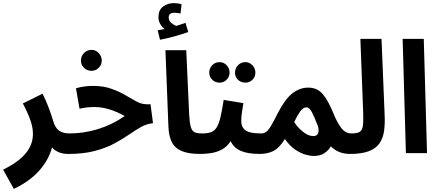

<svg xmlns="http://www.w3.org/2000/svg" viewBox="-59 -986 2825 1236"><path d="M30 230 -39 106Q56 60 104.5 3.5Q153 -53 153 -124Q153 -168 135 -217Q117 -266 88 -320L215 -383Q238 -337 255.5 -290Q273 -243 281 -214Q295 -164 320.5 -145.5Q346 -127 389 -127Q421 -127 437 -108Q453 -89 453 -63Q453 -32 434 -13.5Q415 5 379 5Q346 5 319.5 -6Q293 -17 276 -37Q254 45 192.5 113.5Q131 182 30 230Z M530 -530Q501 -530 481.5 -549.5Q462 -569 462 -596Q462 -624 481.5 -644.5Q501 -665 530 -665Q557 -665 576.5 -644.5Q596 -624 596 -596Q596 -569 576.5 -549.5Q557 -530 530 -530Z M379 5 388 -127Q480 -127 570.5 -154.5Q661 -182 744 -239Q694 -267 645.5 -282Q597 -297 546 -297Q500 -297 453 -286L430 -418Q484 -433 539 -433Q606 -433 657 -415Q708 -397 747 -374Q786 -351 819 -333Q852 -315 884 -315H910L926 -193Q885 -189 848 -168Q811 -147 770 -118.5Q729 -90 675.5 -61.5Q622 -33 550 -14Q478 5 379 5Z M971 -730 956 -791Q983 -796 1001 -799Q984 -812 972.5 -831.5Q961 -851 961 -876Q961 -921 990.5 -943.5Q1020 -966 1060 -966Q1072 -966 1086 -964Q1100 -962 1110 -958L1103 -899Q1094 -901 1084.5 -902.5Q1075 -904 1065 -904Q1027 -904 1027 -874Q1027 -853 1043 -839Q1059 -825 1076 -819Q1108 -829 1135 -839L1153 -780Q1118 -767 1068 -753Q1018 -739 971 -730Z M1230 5Q1154 5 1110 -14Q1066 -33 1046.5 -72.5Q1027 -112 1025 -175L1006 -663H1140L1159 -244Q1162 -194 1169.5 -168.5Q1177 -143 1193.5 -135Q1210 -127 1240 -127Q1273 -127 1288.5 -108.5Q1304 -90 1304 -63Q1304 -32 1285 -13.5Q1266 5 1230 5Z M1355 -454Q1326 -454 1307 -473Q1288 -492 1288 -519Q1288 -546 1307 -566Q1326 -586 1355 -586Q1381 -586 1400 -566Q1419 -546 1419 -519Q1419 -492 1400 -473Q1381 -454 1355 -454ZM1521 -454Q1492 -454 1473 -472.5Q1454 -491 1454 -518Q1454 -546 1473 -566Q1492 -586 1521 -586Q1547 -586 1566 -566Q1585 -546 1585 -518Q1585 -491 1566 -472.5Q1547 -454 1521 -454Z M1230 5 1240 -127Q1274 -127 1296.5 -134Q1319 -141 1334 -163Q1349 -185 1359.5 -228Q1370 -271 1381 -343L1508 -322Q1504 -298 1499 -266.5Q1494 -235 1494 -207Q1494 -168 1521 -147.5Q1548 -127 1623 -127Q1656 -127 1671.5 -108Q1687 -89 1687 -63Q1687 -32 1668 -13.5Q1649 5 1613 5Q1537 5 1491.5 -14.5Q1446 -34 1426 -77Q1401 -40 1368.5 -23Q1336 -6 1300.5 -0.5Q1265 5 1230 5Z M1612 5 1621 -127Q1641 -127 1655 -137.5Q1669 -148 1686 -176.5Q1703 -205 1729 -257Q1774 -346 1822 -384Q1870 -422 1925 -422Q1983 -422 2018.5 -380.5Q2054 -339 2088 -255Q2108 -204 2135.5 -165.5Q2163 -127 2204 -127Q2237 -127 2252.5 -108Q2268 -89 2268 -63Q2268 -33 2249 -14Q2230 5 2195 5Q2119 5 2071 -44Q2056 -18 2029 0Q2002 18 1961 18Q1938 18 1906.5 9Q1875 0 1840.5 -23.5Q1806 -47 1775 -91Q1738 -32 1700 -13.5Q1662 5 1612 5ZM1835 -200Q1848 -179 1868.5 -158Q1889 -137 1912.5 -123.5Q1936 -110 1958 -110Q1980 -110 1988 -126.5Q1996 -143 1988 -173Q1964 -236 1948 -265.5Q1932 -295 1913 -295Q1892 -295 1872 -266.5Q1852 -238 1835 -200Z M2194 5 2203 -127Q2240 -127 2256.5 -137Q2273 -147 2277 -176Q2281 -205 2279 -259L2261 -736H2397L2417 -248Q2420 -190 2413.5 -143.5Q2407 -97 2384.5 -64Q2362 -31 2316 -13Q2270 5 2194 5Z M2554 0 2533 -736H2669L2690 0Z"/></svg>

Font: Noto Sans Arabic Cond
Style: Bold
Weight: 700
Width: 3
Designer: Monotype Design Team, Nadine Chahine, Nizar Qandah and Khaled Hosny
Foundry: Monotype Imaging Inc.
Version: Version 2.012; ttfautohint (v1.8.4.7-5d5b)